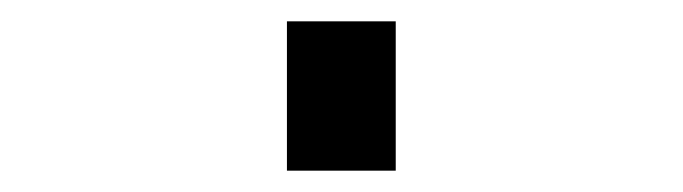

<svg xmlns="http://www.w3.org/2000/svg" viewBox="-20 60 640 180"><path d="M249 220V80H351V220Z"/></svg>

Font: Iosevka Curly SmBdEx
Style: Regular
Weight: 600
Width: 7
Monospace: yes
Designer: Belleve Invis
Foundry: Belleve Invis
Version: Version 11.1.0; ttfautohint (v1.8.3)